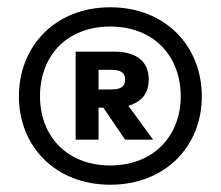

<svg xmlns="http://www.w3.org/2000/svg" viewBox="-20 -698 607 528"><path d="M283 -190C435 -190 535 -296 535 -433C535 -571 435 -678 283 -678C132 -678 32 -571 32 -433C32 -296 132 -190 283 -190ZM283 -243C163 -243 90 -325 90 -433C90 -544 163 -625 283 -625C403 -625 477 -544 477 -433C477 -325 403 -243 283 -243ZM389 -480C389 -529 355 -556 294 -556H188V-314H251V-402H264L324 -314H401L333 -407C369 -418 389 -440 389 -480ZM324 -479C324 -460 313 -452 285 -452H251V-506H285C313 -506 324 -498 324 -479Z"/></svg>

Font: Celebes ExtraBold
Style: Regular
Weight: 800
Designer: Anugrah Pasau
Foundry: Lafontype
Version: Version 1.000